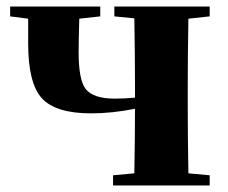

<svg xmlns="http://www.w3.org/2000/svg" viewBox="-20 -566 695 586"><path d="M555 -509Q553 -393 553 -308V-238Q553 -153 555 -37L620 -31V0H325V-31L390 -37Q392 -149 392 -234Q322 -220 258 -220Q149 -220 107 -267Q66 -313 66 -433V-509L11 -516V-546H286V-516L222 -509Q220 -447 220 -406Q220 -323 241 -295Q264 -265 330 -265Q361 -265 392 -268V-308Q392 -392 390 -510L329 -516V-546H620V-516Z"/></svg>

Font: Source Han Serif CN Heavy
Style: Regular
Weight: 900
Designer: Ryoko NISHIZUKA  (kana & ideographs); Frank Grießhammer (Latin, Greek & Cyrillic); Wenlong ZHANG  (bopomofo); Sandoll Co
Foundry: Adobe Systems Incorporated
Version: Version 1.000;PS 1;hotconv 16.6.53;makeotf.lib2.5.65590